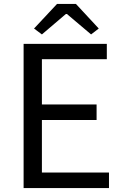

<svg xmlns="http://www.w3.org/2000/svg" viewBox="-20 -956 628 976"><path d="M100 0H534V-79H193V-346H471V-425H193V-655H523V-733H100ZM153 -811 193 -781 315 -885H320L443 -781L482 -811L366 -936H270Z"/></svg>

Font: Noto Sans CJK JP Regular
Style: Regular
Weight: 400
Designer: Ryoko NISHIZUKA (kana & ideographs); Paul D. Hunt (Latin, Greek & Cyrillic); Wenlong ZHANG (bopomofo); Sandoll Communica
Foundry: Adobe Systems Incorporated
Version: Version 1.001;PS 1.001;hotconv 1.0.78;makeotf.lib2.5.61930